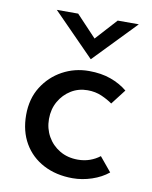

<svg xmlns="http://www.w3.org/2000/svg" viewBox="-76 -702 609 770"><g transform="rotate(10 228.0 -317.0)"><path d="M417 -39Q389 -16 350 -3Q311 10 272 10Q205 10 153.5 -17Q102 -44 73.5 -93Q45 -142 45 -208Q45 -274 75.5 -322.5Q106 -371 155.5 -398Q205 -425 263 -425Q313 -425 352 -411Q391 -397 420 -373L373 -312Q355 -325 329 -336.5Q303 -348 271 -348Q234 -348 204 -329.5Q174 -311 156 -279.5Q138 -248 138 -208Q138 -169 156 -137Q174 -105 206 -86Q238 -67 280 -67Q306 -67 328.5 -75Q351 -83 369 -97ZM180 -644 262 -557 341 -644H427L262 -473H261L93 -644Z"/></g></svg>

Font: Synthetic
Style: Regular
Weight: 400
Designer: Santiago Orozco
Foundry: Typemade
Version: Version 2.000; ttfautohint (v1.8.4.7-5d5b)